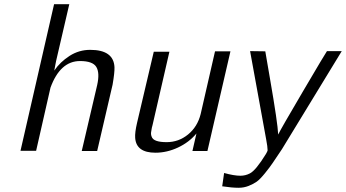

<svg xmlns="http://www.w3.org/2000/svg" viewBox="-20 -714 1638 909"><path d="M77 0 236 -694H308L246 -427Q246 -426 245 -422Q244 -418 243.5 -414.5Q243 -411 242 -407L237 -380Q265 -421 309.5 -449.5Q354 -478 407 -478Q518 -478 522 -396Q523 -371 513 -313L440 1H367L440 -311Q453 -369 436 -397Q419 -425 359 -425Q265 -425 219 -299L151 0Z M629 -133 708 -469H782L702 -121Q699 -113 696 -92Q693 -79 698 -67Q706 -41 769 -41Q826 -41 870.5 -77.5Q915 -114 930 -174L998 -471H1071L962 1H891L910 -82Q875 -40 822.5 -15.5Q770 9 716 9Q625 9 620 -61Q618 -86 629 -133Z M1164 -472Q1176 -472 1200 -471.5Q1224 -471 1236 -471L1258 -343Q1295 -130 1297 -77Q1307 -99 1415 -282.5Q1523 -466 1528 -472H1598L1315 -8Q1284 38 1271 57.5Q1258 77 1234.5 106Q1211 135 1195.5 146Q1180 157 1157.5 166Q1135 175 1110 175Q1078 175 1032 168L1041 105Q1088 118 1118 118Q1142 118 1163 107Q1191 93 1239 15Q1246 3 1247 -2Q1247 -18 1240 -55Z"/></svg>

Font: Coval
Style: ExtraLight Italic
Weight: 200
Foundry: Context Ltd
Version: Version 001.000